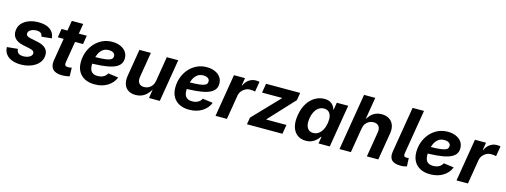

<svg xmlns="http://www.w3.org/2000/svg" viewBox="-14 -1548 6274 2380"><g transform="rotate(15 3123.5 -358.5)"><path d="M239.5 10.7Q173.2 10.7 124.5 -8.5Q75.8 -27.7 48.6 -63Q21.4 -98.3 18.6 -146.6Q18.4 -148.7 18.3 -150.4Q18.2 -152.1 18.2 -154L155.4 -167.9Q159.3 -129.8 180.5 -113.2Q201.7 -96.5 245.9 -96.5Q272.8 -96.5 296.8 -104Q320.8 -111.5 336.7 -125.4Q352.5 -139.4 354.3 -159.1Q356.1 -177.8 342.7 -190.4Q329.3 -203 296.3 -209.9L205.5 -229.3Q134.2 -244.8 100 -282.9Q65.8 -321.1 70.3 -377.5Q73.9 -434 108.6 -473.2Q143.3 -512.3 198.7 -532.5Q254.1 -552.7 319.1 -552.7Q415.7 -552.7 468.1 -514.2Q520.6 -475.6 527.5 -412.9Q528.1 -410.4 528.7 -407.7Q529.3 -405.1 529.5 -402.4L399.1 -389Q395.1 -417 376.9 -432.4Q358.7 -447.7 319.8 -447.7Q296.1 -447.7 273.1 -440.4Q250.1 -433.2 234.5 -419.4Q218.8 -405.6 217 -385.2Q214.8 -366.9 227.4 -354.5Q240.1 -342.1 274.4 -334.6L369.3 -315Q440.9 -300.1 475.3 -264.5Q509.8 -229 505.3 -173.8Q502.6 -130.4 480.2 -96.1Q457.8 -61.8 420.9 -37.9Q384 -14.1 337.3 -1.7Q290.6 10.7 239.5 10.7Z M938.6 -545.9 920.4 -434.3H596.5L614.7 -545.9ZM711.9 -675.8H858.3L772.8 -159.8Q768.6 -133.3 778.4 -121.1Q788.2 -109 814.2 -109Q822.8 -109 838.1 -111.1Q853.4 -113.2 861.7 -115.1L864.2 -5.3Q839.1 1.7 814.7 4.7Q790.3 7.6 767.7 7.6Q685.1 7.6 648.5 -32.3Q611.8 -72.3 624.2 -146.9Z M1186.4 11.7Q1113.7 11.7 1061 -14.9Q1008.3 -41.5 979.9 -91.4Q951.6 -141.2 951.6 -210.9Q951.6 -280 974.4 -342.1Q997.2 -404.1 1039.1 -451.9Q1081.1 -499.8 1138.6 -527.4Q1196.1 -555 1265.5 -555Q1323.2 -555 1368.9 -535.9Q1414.5 -516.8 1440.9 -481.2Q1467.3 -445.7 1467.3 -396Q1467.3 -345.1 1437.5 -312.3Q1407.8 -279.4 1349.7 -261Q1291.6 -242.6 1206.6 -235.3Q1121.6 -228 1011 -228L1026.2 -316.6Q1119.7 -316.6 1179.4 -319.7Q1239.1 -322.9 1272.1 -331Q1305.1 -339.1 1318.1 -353.2Q1331.1 -367.2 1331.1 -388.8Q1331.1 -414.7 1309.5 -429.7Q1287.8 -444.7 1250.4 -444.7Q1202.6 -444.7 1171.8 -419.9Q1141 -395.2 1123.9 -357.5Q1106.7 -319.8 1099.7 -279.7Q1092.7 -239.5 1092.7 -208.5Q1092.7 -177.4 1102.3 -152.4Q1112 -127.5 1134.9 -113Q1157.8 -98.6 1197 -98.6Q1239 -98.6 1270.9 -115.9Q1302.9 -133.2 1316.8 -164.1L1448.4 -146.7Q1421.6 -75.1 1352 -31.7Q1282.5 11.7 1186.4 11.7Z M1711.3 6.8Q1655 6.8 1616.8 -17.7Q1578.5 -42.3 1562.7 -88.5Q1546.8 -134.6 1557.2 -198.7L1614.6 -545.9H1761.1L1708 -224.2Q1699.9 -173.6 1721.1 -144.5Q1742.3 -115.5 1788.8 -115.5Q1819.8 -115.5 1845.8 -128.9Q1871.8 -142.3 1889.8 -167.9Q1907.8 -193.5 1913.8 -229.8L1965.9 -545.9H2112.5L2022.2 0H1883.7L1904.1 -136.3H1912.7Q1879.8 -67.5 1829.8 -30.3Q1779.7 6.8 1711.3 6.8Z M2399.3 11.7Q2326.6 11.7 2273.9 -14.9Q2221.2 -41.5 2192.8 -91.4Q2164.4 -141.2 2164.4 -210.9Q2164.4 -280 2187.3 -342.1Q2210.1 -404.1 2252 -451.9Q2294 -499.8 2351.5 -527.4Q2409 -555 2478.4 -555Q2536.1 -555 2581.8 -535.9Q2627.4 -516.8 2653.8 -481.2Q2680.2 -445.7 2680.2 -396Q2680.2 -345.1 2650.4 -312.3Q2620.7 -279.4 2562.6 -261Q2504.4 -242.6 2419.4 -235.3Q2334.4 -228 2223.9 -228L2239 -316.6Q2332.6 -316.6 2392.3 -319.7Q2451.9 -322.9 2485 -331Q2518 -339.1 2531 -353.2Q2544 -367.2 2544 -388.8Q2544 -414.7 2522.4 -429.7Q2500.7 -444.7 2463.3 -444.7Q2415.5 -444.7 2384.7 -419.9Q2353.9 -395.2 2336.8 -357.5Q2319.6 -319.8 2312.6 -279.7Q2305.6 -239.5 2305.6 -208.5Q2305.6 -177.4 2315.2 -152.4Q2324.9 -127.5 2347.8 -113Q2370.7 -98.6 2409.9 -98.6Q2451.9 -98.6 2483.8 -115.9Q2515.8 -133.2 2529.6 -164.1L2661.3 -146.7Q2634.4 -75.1 2564.9 -31.7Q2495.4 11.7 2399.3 11.7Z M2737.2 0 2827.5 -545.9H2969.4L2953.9 -450.8H2959.8Q2982.8 -501.3 3022.5 -527.2Q3062.1 -553.2 3108.1 -553.2Q3119.4 -553.2 3132.2 -551.9Q3145 -550.6 3154.7 -548.3L3132.9 -417.5Q3122.8 -420.8 3104.6 -422.9Q3086.4 -425 3070.8 -425Q3037.3 -425 3008.4 -410.5Q2979.4 -396 2960.1 -370.3Q2940.8 -344.6 2935 -310.7L2883.6 0Z M3140.4 0 3155.3 -88.6 3476.1 -423.7 3476.8 -427.7H3219.9L3239.4 -545.9H3677.3L3661.1 -448.9L3357.5 -122.2L3356.8 -118.2H3615.7L3596.2 0Z M3895.5 9.1Q3832.9 9.1 3787.9 -23.5Q3742.8 -56 3723.7 -118.8Q3704.7 -181.6 3719.6 -272.2Q3735.3 -365.7 3775.9 -428Q3816.5 -490.2 3872.2 -521.5Q3927.9 -552.7 3988.4 -552.7Q4034.6 -552.7 4062.7 -537.2Q4090.9 -521.8 4106.1 -498.9Q4121.3 -476 4127.6 -454H4132.5L4147.5 -545.9H4293.6L4203.3 0H4059L4073.2 -87.4H4066.4Q4052.4 -64.9 4029.3 -42.8Q4006.2 -20.6 3973.2 -5.7Q3940.2 9.1 3895.5 9.1ZM3960.6 -108.3Q3998.3 -108.3 4027.7 -129Q4057.2 -149.7 4077.1 -186.6Q4097 -223.5 4104.9 -272.7Q4113.3 -322.4 4105.6 -358.9Q4098 -395.4 4075.1 -415.4Q4052.2 -435.4 4014.5 -435.4Q3976 -435.4 3946.3 -414.5Q3916.6 -393.6 3897.2 -357Q3877.8 -320.4 3869.9 -272.7Q3862.2 -224.8 3869.4 -187.5Q3876.7 -150.3 3899.6 -129.3Q3922.5 -108.3 3960.6 -108.3Z M4526.8 -316.1 4474.4 0H4328L4448.6 -727.5H4592.4L4539.6 -409.6H4527.7Q4549.9 -455.6 4577.9 -487.5Q4605.9 -519.3 4641.8 -536Q4677.7 -552.7 4723.3 -552.7Q4780 -552.7 4819.7 -528.1Q4859.5 -503.4 4876.8 -457.3Q4894.2 -411.3 4883.5 -347.2L4825.9 0H4679.3L4732.8 -321.7Q4741.4 -373 4719.5 -401.7Q4697.6 -430.4 4651.5 -430.4Q4620.8 -430.4 4594.7 -416.9Q4568.5 -403.3 4550.6 -378Q4532.8 -352.6 4526.8 -316.1Z M5112.7 3.4Q5029 3.4 4995.7 -32.7Q4962.4 -68.9 4974.2 -141.7L5071.4 -727.5H5217.8L5124 -161.8Q5119.8 -135.5 5126.9 -123.7Q5134.1 -111.9 5156.2 -111.9Q5167.9 -111.9 5174.7 -112.7Q5181.5 -113.6 5186.2 -115.3L5191.6 -8.3Q5179.4 -4.4 5158.7 -0.5Q5137.9 3.4 5112.7 3.4Z M5492.1 11.7Q5419.4 11.7 5366.7 -14.9Q5314 -41.5 5285.6 -91.4Q5257.2 -141.2 5257.2 -210.9Q5257.2 -280 5280 -342.1Q5302.9 -404.1 5344.8 -451.9Q5386.7 -499.8 5444.2 -527.4Q5501.8 -555 5571.2 -555Q5628.9 -555 5674.6 -535.9Q5720.2 -516.8 5746.6 -481.2Q5772.9 -445.7 5772.9 -396Q5772.9 -345.1 5743.2 -312.3Q5713.4 -279.4 5655.3 -261Q5597.2 -242.6 5512.2 -235.3Q5427.2 -228 5316.7 -228L5331.8 -316.6Q5425.4 -316.6 5485.1 -319.7Q5544.7 -322.9 5577.7 -331Q5610.8 -339.1 5623.8 -353.2Q5636.8 -367.2 5636.8 -388.8Q5636.8 -414.7 5615.1 -429.7Q5593.5 -444.7 5556 -444.7Q5508.2 -444.7 5477.5 -419.9Q5446.7 -395.2 5429.5 -357.5Q5412.4 -319.8 5405.4 -279.7Q5398.4 -239.5 5398.4 -208.5Q5398.4 -177.4 5408 -152.4Q5417.6 -127.5 5440.5 -113Q5463.4 -98.6 5502.7 -98.6Q5544.7 -98.6 5576.6 -115.9Q5608.5 -133.2 5622.4 -164.1L5754.1 -146.7Q5727.2 -75.1 5657.7 -31.7Q5588.1 11.7 5492.1 11.7Z M5830 0 5920.3 -545.9H6062.2L6046.7 -450.8H6052.5Q6075.6 -501.3 6115.3 -527.2Q6154.9 -553.2 6200.8 -553.2Q6212.2 -553.2 6225 -551.9Q6237.8 -550.6 6247.4 -548.3L6225.7 -417.5Q6215.6 -420.8 6197.4 -422.9Q6179.2 -425 6163.6 -425Q6130.1 -425 6101.2 -410.5Q6072.2 -396 6052.9 -370.3Q6033.6 -344.6 6027.8 -310.7L5976.4 0Z"/></g></svg>

Font: Adwaita Sans
Style: Italic
Weight: 400
Italic angle: -9.39999°
Designer: Rasmus Andersson
Foundry: rsms
Version: Version 4.001;git-9221beed3